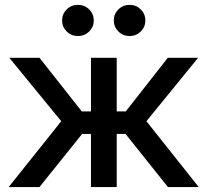

<svg xmlns="http://www.w3.org/2000/svg" viewBox="-20 -756 838 776"><path d="M15.1 0 227.5 -266.1 17.6 -522.5H139.6L310.5 -305.7H347.7V-522.5H451.7V-305.7H488.3L658.2 -522.5H780.8L571.8 -266.1L783.2 0H658.7L487.3 -214.8H451.7V0H347.7V-214.8H312L139.6 0ZM503.4 -610.4Q477.1 -610.4 458.5 -628.9Q439.9 -647.5 439.9 -673.3Q439.9 -699.7 458.5 -718Q477.1 -736.3 503.9 -736.3Q530.3 -736.3 548.8 -718Q567.4 -699.7 567.4 -673.3Q567.4 -647 548.8 -628.7Q530.3 -610.4 503.4 -610.4ZM294.9 -610.4Q268.1 -610.4 249.5 -628.9Q231 -647.5 231 -673.3Q231 -699.7 249.5 -718Q268.1 -736.3 294.9 -736.3Q321.8 -736.3 340.3 -718Q358.9 -699.7 358.9 -673.3Q358.9 -647 340.3 -628.7Q321.8 -610.4 294.9 -610.4Z"/></svg>

Font: Inter 28pt Medium
Style: Regular
Weight: 500
Designer: Rasmus Andersson
Foundry: rsms
Version: Version 4.001;git-66647c0bb